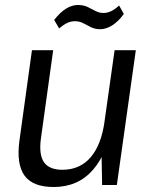

<svg xmlns="http://www.w3.org/2000/svg" viewBox="-20 -741 603 769"><path d="M144 -187Q135 -122 156 -91.5Q177 -61 230 -61Q300 -61 343 -111Q386 -161 399 -256L441 -323L432 -262Q413 -131 353 -61.5Q293 8 195 8Q111 8 78 -38Q45 -84 58 -179L108 -540H193ZM448 0H389L386 -165L439 -540H524ZM197 -661Q220 -691 244 -706Q268 -721 292 -721Q314 -721 330 -713.5Q346 -706 361.5 -697.5Q377 -689 394 -689Q410 -689 425.5 -696.5Q441 -704 457 -719L476 -685Q454 -655 429.5 -639.5Q405 -624 381 -624Q360 -624 343.5 -632.5Q327 -641 312.5 -648.5Q298 -656 280 -656Q264 -656 249 -649Q234 -642 217 -627Z"/></svg>

Font: Pathway Extreme SemiCondensed
Style: Italic
Weight: 400
Width: 4
Italic angle: -8°
Version: Version 1.001;gftools[0.9.26]